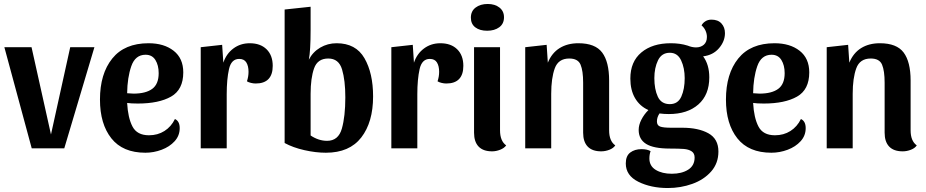

<svg xmlns="http://www.w3.org/2000/svg" viewBox="-20 -748 4671 968"><path d="M2 -510H139L237 -70L334 -510H456L304 0H140Z M886 -102Q886 -64 860.5 -36Q835 -8 795 7Q755 22 713 22Q599 22 541.5 -50.5Q484 -123 484 -246Q484 -376 546 -453Q608 -530 729 -530Q807 -530 855.5 -492Q904 -454 904 -383Q904 -296 842.5 -261Q781 -226 675 -226Q640 -226 621 -229Q625 -154 648 -110Q671 -66 731 -66Q775 -66 809 -87.5Q843 -109 862 -148Q886 -137 886 -102ZM621 -278Q643 -276 653 -276Q715 -276 747.5 -300Q780 -324 780 -379Q780 -419 763.5 -445.5Q747 -472 714 -472Q662 -472 642 -414.5Q622 -357 621 -278Z M1123 -273V0H992V-510L1100 -522L1106 -432Q1121 -477 1156.5 -503.5Q1192 -530 1239 -530Q1293 -530 1324 -499.5Q1355 -469 1355 -416Q1355 -372 1333.5 -349.5Q1312 -327 1269 -327Q1258 -327 1245.5 -330Q1233 -333 1225 -338Q1233 -362 1233 -386Q1233 -415 1222 -433Q1211 -451 1186 -451Q1146 -451 1134.5 -399.5Q1123 -348 1123 -273Z M1537 -447Q1557 -486 1594.5 -508Q1632 -530 1677 -530Q1774 -530 1817.5 -454.5Q1861 -379 1861 -262Q1861 -132 1801.5 -55Q1742 22 1623 22Q1572 22 1514.5 9Q1457 -4 1415 -27V-700L1546 -714V-599Q1546 -492 1537 -447ZM1629 -38Q1686 -38 1703.5 -99.5Q1721 -161 1721 -257Q1721 -343 1704.5 -398Q1688 -453 1635 -453Q1581 -453 1563.5 -403.5Q1546 -354 1546 -275V-65Q1586 -38 1629 -38Z M2084 -273V0H1953V-510L2061 -522L2067 -432Q2082 -477 2117.5 -503.5Q2153 -530 2200 -530Q2254 -530 2285 -499.5Q2316 -469 2316 -416Q2316 -372 2294.5 -349.5Q2273 -327 2230 -327Q2219 -327 2206.5 -330Q2194 -333 2186 -338Q2194 -362 2194 -386Q2194 -415 2183 -433Q2172 -451 2147 -451Q2107 -451 2095.5 -399.5Q2084 -348 2084 -273Z M2521 -661Q2521 -628 2497 -610.5Q2473 -593 2436 -593Q2399 -593 2376.5 -610Q2354 -627 2354 -659Q2354 -692 2378 -710Q2402 -728 2439 -728Q2475 -728 2498 -710Q2521 -692 2521 -661ZM2532 -15Q2522 -1 2501.5 7Q2481 15 2461 15Q2416 15 2393 -9Q2370 -33 2370 -79V-510H2501V-91Q2501 -37 2532 -15Z M2742 -432Q2762 -481 2801.5 -505.5Q2841 -530 2896 -530Q2981 -530 3016 -483Q3051 -436 3051 -342V-91Q3051 -37 3082 -15Q3073 -1 3052.5 7Q3032 15 3011 15Q2966 15 2943 -9Q2920 -33 2920 -79V-331Q2920 -391 2907 -422Q2894 -453 2850 -453Q2795 -453 2777 -403.5Q2759 -354 2759 -275V0H2628V-510L2736 -522Z M3602 16Q3602 75 3565.5 116.5Q3529 158 3470.5 179Q3412 200 3347 200Q3262 200 3198.5 168.5Q3135 137 3135 76Q3135 38 3157.5 21Q3180 4 3214 4Q3243 4 3260 14Q3254 31 3254 51Q3254 89 3286 108.5Q3318 128 3367 128Q3417 128 3449.5 107.5Q3482 87 3482 46Q3482 25 3467 15Q3452 5 3427.5 3Q3403 1 3357 1Q3275 1 3237.5 -22.5Q3200 -46 3200 -93Q3200 -118 3213.5 -144.5Q3227 -171 3249 -193Q3205 -213 3181.5 -253.5Q3158 -294 3158 -352Q3158 -437 3213.5 -483.5Q3269 -530 3362 -530Q3409 -530 3447 -518Q3469 -509 3489 -509Q3513 -509 3528.5 -522.5Q3544 -536 3544 -562Q3544 -578 3537 -593.5Q3530 -609 3517 -620Q3523 -632 3536 -640.5Q3549 -649 3567 -649Q3600 -649 3617.5 -629.5Q3635 -610 3635 -581Q3635 -540 3605 -505Q3575 -470 3525 -464Q3556 -422 3556 -358Q3556 -270 3501 -221.5Q3446 -173 3352 -173Q3328 -173 3305 -176Q3292 -157 3292 -136Q3292 -116 3308 -110Q3324 -104 3364 -104H3420Q3501 -104 3551.5 -76Q3602 -48 3602 16ZM3279 -354Q3279 -298 3296.5 -260.5Q3314 -223 3357 -223Q3398 -223 3415 -261Q3432 -299 3432 -354Q3432 -405 3414 -443.5Q3396 -482 3357 -482Q3316 -482 3297.5 -444Q3279 -406 3279 -354Z M4042 -102Q4042 -64 4016.5 -36Q3991 -8 3951 7Q3911 22 3869 22Q3755 22 3697.5 -50.5Q3640 -123 3640 -246Q3640 -376 3702 -453Q3764 -530 3885 -530Q3963 -530 4011.5 -492Q4060 -454 4060 -383Q4060 -296 3998.5 -261Q3937 -226 3831 -226Q3796 -226 3777 -229Q3781 -154 3804 -110Q3827 -66 3887 -66Q3931 -66 3965 -87.5Q3999 -109 4018 -148Q4042 -137 4042 -102ZM3777 -278Q3799 -276 3809 -276Q3871 -276 3903.5 -300Q3936 -324 3936 -379Q3936 -419 3919.5 -445.5Q3903 -472 3870 -472Q3818 -472 3798 -414.5Q3778 -357 3777 -278Z M4262 -432Q4282 -481 4321.5 -505.5Q4361 -530 4416 -530Q4501 -530 4536 -483Q4571 -436 4571 -342V-91Q4571 -37 4602 -15Q4593 -1 4572.5 7Q4552 15 4531 15Q4486 15 4463 -9Q4440 -33 4440 -79V-331Q4440 -391 4427 -422Q4414 -453 4370 -453Q4315 -453 4297 -403.5Q4279 -354 4279 -275V0H4148V-510L4256 -522Z"/></svg>

Font: Sansita Medium
Style: Regular
Weight: 500
Designer: Pablo Cosgaya
Foundry: Omnibus-Type
Version: Version 1.006